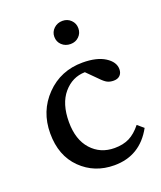

<svg xmlns="http://www.w3.org/2000/svg" viewBox="-119 -692 654 778"><g transform="rotate(-20 207.5 -303.0)"><path d="M242.2 -514.6Q219.7 -514.6 204.6 -528.8Q189.5 -543 189.5 -564.5Q189.5 -585.4 204.8 -599.9Q220.2 -614.3 242.2 -614.3Q263.7 -614.3 278.3 -599.9Q293 -585.4 293 -564.5Q293 -543 278.3 -528.8Q263.7 -514.6 242.2 -514.6ZM241.2 7.8Q155.8 7.8 97.9 -49.1Q40 -106 40 -202.1Q40 -297.9 103.3 -362.8Q166.5 -427.7 260.7 -427.7Q321.8 -427.7 357.2 -405.3Q392.6 -382.8 392.6 -351.6Q392.6 -335 382.8 -325.2Q373 -315.4 355.5 -315.4Q339.4 -315.4 327.9 -321.3Q316.4 -327.1 299.8 -344.7L256.8 -387.7Q202.1 -386.7 164.6 -342.8Q127 -298.8 127 -219.7Q127 -143.6 165.8 -100.6Q204.6 -57.6 265.6 -57.6Q302.7 -57.6 329.6 -71Q356.4 -84.5 380.9 -115.2L407.2 -92.8Q352.1 7.8 241.2 7.8Z"/></g></svg>

Font: Crimson Pro
Style: Regular
Weight: 400
Designer: Jacques Le Bailly
Foundry: Baron von Fonthausen
Version: Version 1.003